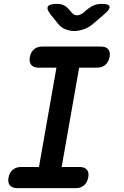

<svg xmlns="http://www.w3.org/2000/svg" viewBox="-20 -970 640 990"><path d="M298 -109H390Q416 -109 428 -95Q440 -81 435 -55Q430 -29 413.5 -14.5Q397 0 371 0H69Q43 0 31 -14.5Q19 -29 24 -55Q29 -81 46 -95Q63 -109 89 -109H181L271 -621H179Q153 -621 141 -635.5Q129 -650 134 -676Q139 -702 155.5 -716Q172 -730 198 -730H500Q526 -730 538 -716Q550 -702 545 -676Q540 -650 523 -635.5Q506 -621 480 -621H388ZM275 -950Q294 -950 308.5 -943Q323 -936 335 -922L348 -907Q361 -891 377 -891Q393 -891 412 -906L433 -924Q449 -937 466.5 -943.5Q484 -950 504 -950Q542 -950 545 -936Q548 -922 516 -895L461 -848Q438 -828 411.5 -819Q385 -810 363 -810Q341 -810 317.5 -819Q294 -828 279 -848L241 -895Q219 -923 227 -936.5Q235 -950 275 -950Z"/></svg>

Font: Maple Mono NL SemiBold
Style: Italic
Weight: 600
Italic angle: -10°
Monospace: yes
Designer: subframe7536
Version: Version 7.000